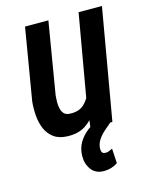

<svg xmlns="http://www.w3.org/2000/svg" viewBox="-112 -601 698 884"><g transform="rotate(-15 237.0 -159.5)"><path d="M279.8 -130.9 349.1 -528.3H460.4L368.7 0H264.2ZM310.5 -236.8 341.8 -237.8Q336.9 -196.3 326.2 -152.3Q315.4 -108.4 294.7 -71Q273.9 -33.7 239.5 -11Q205.1 11.7 153.8 10.3Q113.3 9.3 88.4 -8.8Q63.5 -26.9 51 -55.9Q38.6 -85 35.9 -119.4Q33.2 -153.8 36.6 -187L93.8 -528.3H205.1L147.9 -185.5Q146.5 -172.4 146.2 -155.8Q146 -139.2 149.4 -123.8Q152.8 -108.4 162.1 -98.1Q171.4 -87.9 189.9 -87.4Q232.9 -85 257.6 -108.2Q282.2 -131.3 294.2 -166.7Q306.2 -202.1 310.5 -236.8ZM306.2 -28.8 357.9 0.5Q342.8 13.7 325.9 28.1Q309.1 42.5 296.9 60.3Q284.7 78.1 282.2 99.6Q281.2 110.4 284.4 119.4Q287.6 128.4 300.3 128.9Q309.1 129.9 318.1 126.2Q327.1 122.6 335.4 118.2L339.4 188.5Q325.2 198.2 308.6 203.4Q292 208.5 274.4 208.5Q233.4 208.5 213.1 180.4Q192.9 152.3 193.8 114.3Q194.8 79.1 210.7 52.2Q226.6 25.4 251.7 5.6Q276.9 -14.2 306.2 -28.8Z"/></g></svg>

Font: Roboto Condensed Medium
Style: Italic
Weight: 500
Italic angle: -12°
Designer: Christian Robertson
Foundry: Google
Version: Version 3.0; 2020